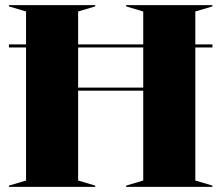

<svg xmlns="http://www.w3.org/2000/svg" viewBox="-20 -732 867 752"><path d="M15 0H353V-5L286 -25V-377H541V-25L474 -5V0H812V-5L745 -25V-546H812V-558H745V-687L812 -707V-712H474V-707L541 -687V-558H286V-687L353 -707V-712H15V-707L82 -687V-558H15V-546H82V-25L15 -5ZM286 -389V-546H541V-389Z"/></svg>

Font: Nyght Serif Dark
Style: Regular
Weight: 800
Designer: Maksym Kobuzan
Version: Version 0.410;Glyphs 3.1.2 (3151)